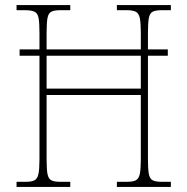

<svg xmlns="http://www.w3.org/2000/svg" viewBox="-20 -734 736 754"><path d="M45 0V-20H81Q104 -20 115.5 -26Q127 -32 131 -51Q135 -70 135 -108V-515H57V-540H135V-605Q135 -644 131.5 -663Q128 -682 115.5 -688Q103 -694 77 -694H45V-714H256V-694H218Q193 -694 181.5 -688Q170 -682 166.5 -663Q163 -644 163 -605V-540H533V-605Q533 -644 529 -663Q525 -682 513 -688Q501 -694 476 -694H439V-714H651V-694H616Q591 -694 579.5 -688Q568 -682 564.5 -663Q561 -644 561 -605V-540H639V-515H561V-108Q561 -70 564.5 -51Q568 -32 579.5 -26Q591 -20 616 -20H651V0H439V-20H477Q502 -20 513.5 -26Q525 -32 529 -51Q533 -70 533 -108V-361H163V-108Q163 -70 166.5 -51Q170 -32 181.5 -26Q193 -20 217 -20H256V0ZM163 -386H533V-515H163Z"/></svg>

Font: Noto Serif Bengali SemiCondensed Thin
Style: Regular
Weight: 100
Width: 4
Designer: Juan Bruce, Universal Thirst, Indian Type Foundry and the Monotype Design Team.
Foundry: Monotype Imaging Inc.
Version: Version 2.003; ttfautohint (v1.8.4.7-5d5b)